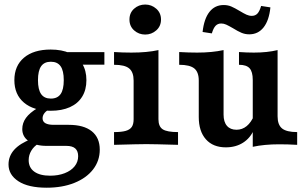

<svg xmlns="http://www.w3.org/2000/svg" viewBox="-20 -651 1374 863"><path d="M18.3 88.3Q18.3 50.5 44 22Q69.7 -6.4 120.7 -26L153 -5.6Q132.5 6.6 120.7 26.3Q108.9 46 108.9 68.7Q108.9 102.4 134.1 120.5Q159.3 138.7 205.4 138.7Q242 138.7 270.8 127.5Q299.5 116.3 315.4 96.5Q331.3 76.7 331.3 51Q331.3 28.1 318.4 16.4Q305.5 4.7 278.1 4.7H189.3Q139.9 4.7 110 -15.8Q80.1 -36.2 80.1 -70.7Q80.1 -98.1 96.7 -121.1Q113.4 -144.1 149.2 -165.5L197.9 -158.6Q184.2 -149.3 177.8 -139.8Q171.4 -130.3 171.4 -119.1Q171.4 -104.5 184.1 -97.2Q196.9 -89.9 221.6 -89.9H288.8Q356.6 -89.9 392.5 -61.1Q428.4 -32.3 428.4 21.6Q428.4 71.8 398.3 110.7Q368.1 149.5 314.1 171.1Q260.2 192.7 189.9 192.7Q107.1 192.7 62.7 163.7Q18.3 134.7 18.3 88.3ZM44.6 -290.7Q44.6 -355.3 87.9 -391.8Q131.2 -428.3 207.8 -428.3Q257.9 -428.3 294.1 -412.1Q330.3 -395.9 349.3 -365Q368.4 -334.1 368.4 -290.7Q368.4 -247.4 349.3 -216.5Q330.3 -185.6 294.1 -169.3Q257.9 -153.1 207.8 -153.1Q131.2 -153.1 87.9 -189.6Q44.6 -226.1 44.6 -290.7ZM266.6 -290.7Q266.6 -333.1 252.4 -353.3Q238.2 -373.5 208.6 -373.5Q179.1 -373.5 164.9 -353.3Q150.7 -333.1 150.7 -290.7Q150.7 -248.3 164.9 -228.1Q179.1 -207.9 208.6 -207.9Q238.2 -207.9 252.4 -228.1Q266.6 -248.3 266.6 -290.7ZM225.5 -416.7H449.2V-360.2H298.1Z M580.6 -115.3V-288.8Q580.6 -326.7 560.8 -343.2Q541 -359.8 492.6 -359.8V-417.1Q532 -414.6 570.5 -414.6Q641.7 -414.6 692.2 -425.9V-115.3Q692.2 -82.3 711.4 -69.8Q730.6 -57.3 780.2 -57.3V0Q670.7 -3.2 638.1 -3.2Q605.5 -3.2 492.6 0V-57.3Q525.9 -57.3 544.9 -62.7Q563.9 -68.1 572.3 -80.4Q580.6 -92.7 580.6 -115.3ZM561.9 -563.2Q561.9 -593.4 582.9 -612Q603.9 -630.6 632.6 -630.6Q661.2 -630.6 682.5 -611.7Q703.7 -592.9 703.7 -563.2Q703.7 -533.4 682.5 -514.6Q661.2 -495.7 632.6 -495.7Q603.9 -495.7 582.9 -514.4Q561.9 -533 561.9 -563.2Z M873.4 -125V-288.8Q873.4 -327.1 853.2 -343.5Q832.9 -359.8 785.4 -359.8V-417.1Q827.4 -414.6 866.3 -414.6Q933 -414.6 984.9 -425.9V-135.8Q984.9 -103 1000.1 -85.4Q1015.2 -67.8 1043.1 -67.8Q1068.8 -67.8 1088.9 -84.3Q1109 -100.8 1122.5 -132.8L1121.8 -69.1Q1105.2 -30.4 1072.4 -9.6Q1039.7 11.3 995 11.3Q937.6 11.3 905.5 -24.8Q873.4 -60.9 873.4 -125ZM1054.2 -359.8V-417.1Q1089.7 -414.6 1120.9 -414.6Q1181.6 -414.6 1227.7 -425.9V-128.2Q1227.7 -89.9 1247.9 -73.6Q1268.2 -57.3 1315.7 -57.3V0Q1274 -2.4 1234.8 -2.4Q1168.1 -2.4 1116.1 8.9V-291.4Q1116.1 -328.4 1101.9 -344.1Q1087.7 -359.8 1054.2 -359.8ZM1027.1 -524.2Q1007.8 -535.4 996.7 -540.4Q985.6 -545.4 974.2 -545.4Q958.9 -545.4 949 -535.1Q939.2 -524.8 932.2 -500.9L890.6 -507.3Q897.2 -566.8 921.5 -597.6Q945.8 -628.4 985.2 -628.4Q1004 -628.4 1019.5 -621.8Q1034.9 -615.2 1058.1 -601.3Q1075.9 -590.5 1087.8 -585.1Q1099.6 -579.7 1111.7 -579.7Q1127.4 -579.7 1137.1 -590Q1146.8 -600.4 1153.7 -624.3L1195.4 -617.8Q1189.5 -559.1 1164.8 -527.9Q1140.1 -496.7 1100.4 -496.7Q1081.5 -496.7 1065.2 -503.7Q1048.8 -510.6 1027.1 -524.2Z"/></svg>

Font: Playfair Micro SmCond SmLight
Style: Regular
Weight: 360
Width: 4
Designer: Claus Eggers Sørensen
Foundry: Claus Eggers Sørensen
Version: Version 2.100;Glyphs 3.2 (3219)